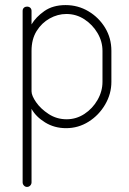

<svg xmlns="http://www.w3.org/2000/svg" viewBox="-20 -498 508 755"><path d="M86 237Q79 237 74 231.5Q69 226 69 219V-455Q69 -463 74 -467.5Q79 -472 86 -472Q94 -472 99 -467.5Q104 -463 104 -455V-402Q121 -431 154.5 -454.5Q188 -478 238 -478Q287 -478 328 -453.5Q369 -429 393.5 -388.5Q418 -348 418 -298V-176Q418 -129 393.5 -87Q369 -45 328.5 -19.5Q288 6 240 6Q194 6 157.5 -16.5Q121 -39 104 -70V219Q104 226 99 231.5Q94 237 86 237ZM242 -29Q280 -29 312 -50Q344 -71 363.5 -105Q383 -139 383 -176V-298Q383 -335 363.5 -368Q344 -401 312 -422Q280 -443 241 -443Q207 -443 175.5 -425.5Q144 -408 124 -376Q104 -344 104 -298V-139Q104 -122 122 -96Q140 -70 171.5 -49.5Q203 -29 242 -29Z"/></svg>

Font: Dosis ExtraLight ExtraLight
Style: Regular
Weight: 250
Version: Version 3.001; ttfautohint (v1.8.2)